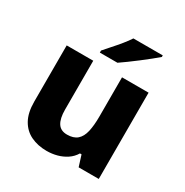

<svg xmlns="http://www.w3.org/2000/svg" viewBox="-177 -907 1017 1058"><g transform="rotate(30 331.5 -378.0)"><path d="M591 -549V0H463L441 -70H431Q414 -42 387.5 -24.5Q361 -7 329.5 1.5Q298 10 264 10Q208 10 164 -11Q120 -32 95 -76.5Q70 -121 70 -191V-549H239V-238Q239 -182 257.5 -153Q276 -124 317 -124Q358 -124 381 -144Q404 -164 413 -203.5Q422 -243 422 -299V-549ZM556 -756Q540 -742 515 -722Q490 -702 461.5 -680Q433 -658 406 -638.5Q379 -619 360 -606H248V-619Q264 -638 287 -663.5Q310 -689 332.5 -716.5Q355 -744 369 -766H556Z"/></g></svg>

Font: Noto Sans Devanagari ExtraBold
Style: Regular
Weight: 800
Version: Version 2.003